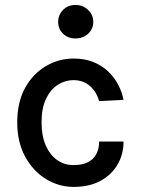

<svg xmlns="http://www.w3.org/2000/svg" viewBox="-20 -740 570 774"><path d="M277 13.5Q217 13.5 165 -18.5Q113 -50.5 81.2 -109Q49.5 -167.5 49.5 -246Q49.5 -328.5 81.2 -385.8Q113 -443 165 -473.5Q217 -504 277 -504Q321.5 -504 356 -490Q390.5 -476 415.5 -452.5Q440.5 -429 456.2 -399Q472 -369 478 -337.5L379.5 -332.5Q369 -370.5 342 -393.8Q315 -417 276 -417Q243 -417 213.5 -398.5Q184 -380 165.8 -342.2Q147.5 -304.5 147.5 -246Q147.5 -192.5 164.5 -153.8Q181.5 -115 210.5 -94.8Q239.5 -74.5 276 -74.5Q328 -74.5 353.8 -99.8Q379.5 -125 379.5 -169.5H478Q478 -118 453.8 -76.5Q429.5 -35 384.8 -10.8Q340 13.5 277 13.5ZM214.5 -652Q214.5 -680 234.2 -700Q254 -720 284 -720Q314.5 -720 335.2 -700Q356 -680 356 -652Q356 -623 335.2 -604Q314.5 -585 284 -585Q254 -585 234.2 -604Q214.5 -623 214.5 -652Z"/></svg>

Font: Betinya Sans Medium
Style: Regular
Weight: 500
Designer: Jonathan Pinhorn
Version: Version 2.001;December 9, 2019;FontCreator 12.0.0.2547 64-bi